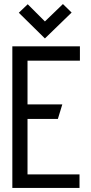

<svg xmlns="http://www.w3.org/2000/svg" viewBox="-20 -929 448 949"><path d="M334 -867 291 -909 202 -823 117 -908 73 -866 202 -739ZM41 0H373V-67H116V-341H266L288 -413H116V-629H375V-700H41Z"/></svg>

Font: Advent Pro Medium
Style: Regular
Weight: 500
Designer: VivaRado, Andreas Kalpakidis
Foundry: VivaRado, Andreas Kalpakidis
Version: Version 3.000